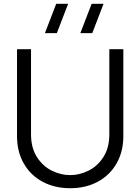

<svg xmlns="http://www.w3.org/2000/svg" viewBox="-20 -980 742 1015"><path d="M351 15Q269.2 15 205.3 -19.1Q141.5 -53.2 105.8 -115.7Q70 -178.2 70 -260V-719.7L144 -720V-269.7Q144 -198.8 175 -150.2Q206 -101.5 253.7 -77.9Q301.3 -54.3 351 -54.3Q400.8 -54.3 448.5 -78.1Q496.2 -101.8 527.1 -150.5Q558 -199.2 558 -269.7V-720H632V-260Q632 -178.5 596.2 -116Q560.5 -53.5 496.7 -19.2Q432.8 15 351 15ZM467.8 -805H404.8L464.5 -960H527.5ZM280.5 -805H217.5L277.2 -960H340.2Z"/></svg>

Font: Manrope
Style: Regular
Weight: 400
Designer: Mikhail Sharanda
Foundry: Mikhail Sharanda
Version: Version 4.503